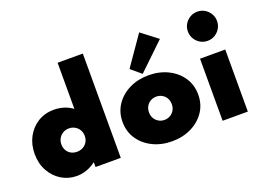

<svg xmlns="http://www.w3.org/2000/svg" viewBox="-123 -1168 2025 1488"><g transform="rotate(-20 890.0 -424.5)"><path d="M287 16Q219 16 162 -18.5Q105 -53 70.8 -114.5Q36.5 -176 36.5 -256Q36.5 -333.5 69.5 -395Q102.5 -456.5 160.2 -492.2Q218 -528 292.5 -528Q336.5 -528 376 -515.2Q415.5 -502.5 445.5 -479V-860H653.5V0H445.5V-40Q410.5 -13 370.2 1.5Q330 16 287 16ZM352 -160Q380.5 -160 402.5 -172.5Q424.5 -185 437 -206.5Q449.5 -228 449.5 -255Q449.5 -283 436.8 -304.8Q424 -326.5 402.2 -339.2Q380.5 -352 353 -352Q325.5 -352 303.8 -339.2Q282 -326.5 269.2 -304.5Q256.5 -282.5 256.5 -254.5Q256.5 -227.5 268.5 -206Q280.5 -184.5 302.2 -172.2Q324 -160 352 -160Z M1073.5 16Q985.5 16 914.8 -18.8Q844 -53.5 802.8 -114.8Q761.5 -176 761.5 -256Q761.5 -336 802.8 -397.2Q844 -458.5 914.8 -493.2Q985.5 -528 1073.5 -528Q1161.5 -528 1232.2 -493.2Q1303 -458.5 1344.2 -397.2Q1385.5 -336 1385.5 -256Q1385.5 -176 1344.2 -114.8Q1303 -53.5 1232.2 -18.8Q1161.5 16 1073.5 16ZM1073.5 -160Q1099 -160 1120.5 -172.2Q1142 -184.5 1154.8 -206Q1167.5 -227.5 1167.5 -256Q1167.5 -284.5 1154.8 -306.2Q1142 -328 1120.5 -340Q1099 -352 1073.5 -352Q1048 -352 1026.5 -340Q1005 -328 992.2 -306.2Q979.5 -284.5 979.5 -256Q979.5 -227.5 992.2 -206Q1005 -184.5 1026.5 -172.2Q1048 -160 1073.5 -160ZM1036 -553.5 952.5 -623.5 1120 -865 1254 -762.5Z M1493.5 0V-512H1701.5V0ZM1597.5 -621.5Q1564.5 -621.5 1537 -637.8Q1509.5 -654 1493.2 -681.5Q1477 -709 1477 -742Q1477 -775 1493.2 -802.2Q1509.5 -829.5 1537 -845.8Q1564.5 -862 1597.5 -862Q1630.5 -862 1657.8 -845.8Q1685 -829.5 1701.2 -802.2Q1717.5 -775 1717.5 -742Q1717.5 -709 1701.2 -681.5Q1685 -654 1657.8 -637.8Q1630.5 -621.5 1597.5 -621.5Z"/></g></svg>

Font: Spartan Thin Black
Style: Regular
Weight: 900
Version: Version 1.004